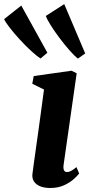

<svg xmlns="http://www.w3.org/2000/svg" viewBox="-110 -904 442 934"><path d="M134.5 10.5Q105 10.5 84.5 1.8Q64 -7 54.5 -22.5Q45 -38 48 -59.5Q50.5 -80 54.8 -110.5Q59 -141 64.5 -180.2Q70 -219.5 76.5 -265.5Q83 -311.5 89.8 -362.8Q96.5 -414 104 -468.5L47 -496.5L54 -534L238 -560L263 -547.5L199.5 -103Q197 -85 201.2 -76Q205.5 -67 216 -67Q225 -67 235.5 -72.5Q246 -78 262 -91L275 -60Q268.5 -51 250.5 -34.2Q232.5 -17.5 203.2 -3.5Q174 10.5 134.5 10.5ZM87.5 -619.5Q69 -631 41.5 -656.2Q14 -681.5 -13.8 -711.8Q-41.5 -742 -62.5 -769Q-83.5 -796 -90 -811L-6.5 -877L120.5 -647.5ZM269 -619Q251.5 -632.5 227 -660.5Q202.5 -688.5 178.2 -721Q154 -753.5 136 -782.2Q118 -811 113 -826.5L202.5 -884L304.5 -644Z"/></svg>

Font: Merriweather 36pt ExtraBold
Style: Italic
Weight: 800
Italic angle: -7.8°
Version: Version 2.101